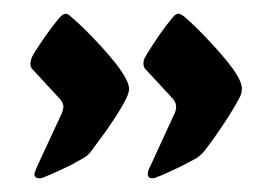

<svg xmlns="http://www.w3.org/2000/svg" viewBox="-20 -380 400 281"><path d="M45.4 -121.1Q42 -119.1 37.6 -119.1Q34.2 -119.1 32.2 -120.8Q30.3 -122.6 30.3 -125Q30.3 -127 34.2 -136.2L70.3 -213.9Q72.8 -220.2 72.8 -224.1Q72.8 -226.1 71.5 -229.2Q70.3 -232.4 68.4 -234.4L27.8 -278.3Q24.4 -280.8 24.4 -288.1Q24.9 -289.1 25.4 -292.2Q25.9 -295.4 29.3 -301.3Q37.6 -314.5 46.4 -327.1Q55.2 -339.8 66.4 -353.5Q72.3 -359.9 76.2 -359.9Q79.6 -359.9 84.5 -355Q103 -339.4 127.2 -313Q151.4 -286.6 161.1 -270.5Q168.9 -257.3 168.9 -250.5Q168.9 -245.1 165.5 -237.3Q152.8 -210.9 115.2 -161.1Q109.4 -152.3 100.6 -147.7Q91.8 -143.1 90.3 -142.1Q86.9 -139.6 68.8 -131.3Q50.8 -123 45.4 -121.1ZM210.4 -121.1Q207 -119.1 203.1 -119.1Q196.3 -119.1 196.3 -125Q196.3 -130.4 199.7 -136.2L235.4 -213.9Q237.8 -218.8 237.8 -224.1Q237.8 -226.6 236.6 -229.7Q235.4 -232.9 233.9 -234.4L193.4 -278.3Q189.9 -280.8 189.9 -288.1Q189.9 -288.6 190.4 -291.5Q190.9 -294.4 195.3 -301.3Q213.4 -331.1 231.9 -353.5Q236.8 -359.9 241.2 -359.9Q244.6 -359.9 250.5 -355Q268.6 -339.4 292.7 -313Q316.9 -286.6 326.7 -270.5Q334 -258.3 334 -250.5Q334 -243.2 330.6 -237.3Q323.2 -222.7 308.6 -200.4Q293.9 -178.2 280.8 -161.1Q273.9 -151.9 265.1 -147.2Q256.3 -142.6 255.4 -142.1Q252.4 -140.1 234.4 -131.6Q216.3 -123 210.4 -121.1Z"/></svg>

Font: David Libre Medium
Style: Regular
Weight: 500
Version: Version 1.000